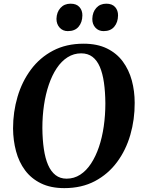

<svg xmlns="http://www.w3.org/2000/svg" viewBox="-20 -984 754 1015"><path d="M320 10.5Q248 10.5 196.5 -14.8Q145 -40 112.5 -83.8Q80 -127.5 64.8 -184.5Q49.5 -241.5 49 -305Q49 -392.5 72.8 -472.8Q96.5 -553 143.5 -616.2Q190.5 -679.5 260.2 -716.2Q330 -753 421.5 -753Q494 -753 545.5 -727.8Q597 -702.5 629.2 -658.8Q661.5 -615 676.8 -558.8Q692 -502.5 692 -440.5Q692.5 -352.5 669 -271.2Q645.5 -190 598.5 -126.8Q551.5 -63.5 481.8 -26.5Q412 10.5 320 10.5ZM332 -39.5Q371.5 -39.5 404 -60.5Q436.5 -81.5 461.2 -119.2Q486 -157 503 -207Q520 -257 528.5 -316Q537 -375 537 -438Q536.5 -498.5 529.5 -547.2Q522.5 -596 507.8 -630.5Q493 -665 468.8 -683.5Q444.5 -702 409 -702Q370 -702 337.2 -681.2Q304.5 -660.5 279.8 -623.2Q255 -586 238 -536Q221 -486 212.5 -428Q204 -370 204 -307.5Q204.5 -246 211.8 -196.5Q219 -147 234.2 -112Q249.5 -77 273.8 -58.2Q298 -39.5 332 -39.5ZM338.5 -819.5Q312 -819.5 295.2 -838Q278.5 -856.5 278.5 -884.5Q279.5 -920 299.8 -942.2Q320 -964.5 353 -964.5Q384.5 -964.5 400.2 -946.5Q416 -928.5 415.5 -902Q415 -866 395.5 -842.8Q376 -819.5 338.5 -819.5ZM527.5 -819.5Q501 -819.5 484.2 -838Q467.5 -856.5 468 -884.5Q469 -920 489 -942.2Q509 -964.5 542 -964.5Q573 -964.5 588.8 -946.5Q604.5 -928.5 604 -902Q603.5 -866 584 -842.8Q564.5 -819.5 527.5 -819.5Z"/></svg>

Font: Merriweather 48pt
Style: Bold Italic
Weight: 700
Italic angle: -7.8°
Version: Version 2.101